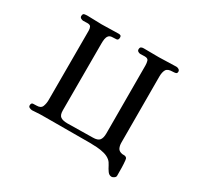

<svg xmlns="http://www.w3.org/2000/svg" viewBox="-178 -975 1357 1310"><g transform="rotate(30 500.0 -320.0)"><path d="M884 -733Q884 -719 873 -716.5Q862 -714 851 -714Q811 -714 799.5 -694Q788 -674 788 -639Q788 -509 788.5 -379.5Q789 -250 789 -120Q789 -96 797.5 -78Q806 -60 833 -55Q840 -54 847.5 -54.5Q855 -55 862 -51Q869 -47 870.5 -41.5Q872 -36 873 -29Q876 -1 876.5 26.5Q877 54 877 82V91Q877 101 866 108.5Q855 116 847 116Q828 116 815 98Q802 80 791.5 58.5Q781 37 767 25Q747 8 718 0.5Q689 -7 658.5 -9Q628 -11 603 -11Q516 -11 429 -10.5Q342 -10 255 -10Q233 -10 211.5 -9.5Q190 -9 168 -7Q164 -7 160 -6.5Q156 -6 151 -6Q142 -6 131 -11Q120 -16 120 -27Q120 -47 134.5 -48Q149 -49 163 -49Q196 -49 205 -72.5Q214 -96 214 -123V-669Q214 -687 208 -698.5Q202 -710 181 -710Q173 -710 164.5 -709.5Q156 -709 148 -709Q140 -709 130 -714.5Q120 -720 120 -730Q120 -749 131.5 -751.5Q143 -754 157 -754Q185 -754 212.5 -752.5Q240 -751 268 -751Q302 -751 335 -752.5Q368 -754 402 -754Q411 -754 417 -750.5Q423 -747 423 -736Q423 -715 408.5 -713.5Q394 -712 379 -712Q357 -712 347.5 -700.5Q338 -689 335.5 -672.5Q333 -656 333 -639V-111Q333 -73 351 -61Q369 -49 403 -49Q453 -49 503 -50.5Q553 -52 603 -52Q641 -52 655 -69Q669 -86 669 -123Q669 -257 668.5 -390.5Q668 -524 668 -657Q668 -677 663 -693Q658 -709 633 -709Q625 -709 616 -708.5Q607 -708 599 -708Q590 -708 581 -713.5Q572 -719 572 -729Q572 -743 579 -748Q586 -753 599 -753Q629 -753 659 -752.5Q689 -752 719 -752Q753 -752 787 -754Q821 -756 855 -756Q865 -756 874.5 -750Q884 -744 884 -733Z"/></g></svg>

Font: Kaisei HarunoUmi
Style: Bold
Weight: 700
Designer: Font-Kai, 金井和夫
Foundry: KAZUO KANAI
Version: Version 5.003